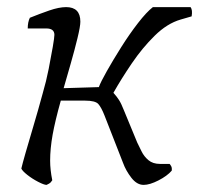

<svg xmlns="http://www.w3.org/2000/svg" viewBox="-20 -520 560 540"><path d="M111 0Q104 0 87.5 -8.5Q71 -17 57 -28Q43 -39 40 -46Q43 -59 52 -90.5Q61 -122 74 -165.5Q87 -209 100 -257Q110 -291 117 -326.5Q124 -362 128.5 -388.5Q133 -415 133 -422Q133 -440 110 -440H58Q58 -458 64 -470Q91 -481 118.5 -490.5Q146 -500 166 -500Q206 -500 206 -459Q206 -446 198 -413Q190 -380 179 -341.5Q168 -303 159 -272L258 -275Q263 -289 280.5 -320Q298 -351 321 -387.5Q344 -424 368 -455Q392 -486 410 -500H516Q522 -492 519 -474L488 -465Q450 -454 415 -419.5Q380 -385 350.5 -341.5Q321 -298 299 -259Q308 -249 314.5 -239Q321 -229 328 -211L366 -119Q371 -109 378 -94.5Q385 -80 397.5 -69.5Q410 -59 430 -59H457Q459 -57 461.5 -52.5Q464 -48 463 -40Q450 -25 425.5 -12.5Q401 0 384 0Q365 0 349.5 -20Q334 -40 326 -62L274 -195Q265 -218 256.5 -227.5Q248 -237 219 -237H151Q135 -180 128 -141Q121 -102 121 -68Q121 -43 127 -13Q125 -10 122.5 -7Q120 -4 111 0Z"/></svg>

Font: Texturina Thin
Style: Italic
Weight: 100
Italic angle: -11°
Designer: Guillermo Torres Carreño
Foundry: Omnibus-Type
Version: Version 1.002; ttfautohint (v1.8.3)